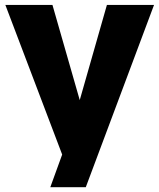

<svg xmlns="http://www.w3.org/2000/svg" viewBox="-20 -570 656 790"><path d="M419.9 -549.8H613.8L333 200.2H187L235.8 65.9L2 -549.8H195.8L308.1 -158.2Z"/></svg>

Font: Stilu Bold
Style: Regular
Weight: 700
Designer: Genilson Lima Santos
Foundry: Genilson Lima Santos
Version: Version 1.200;PS 001.200;hotconv 1.0.88;makeotf.lib2.5.64775